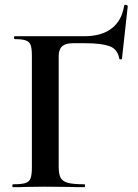

<svg xmlns="http://www.w3.org/2000/svg" viewBox="-20 -775 571 795"><path d="M34 -12Q69 -12 85 -17Q101 -22 106.5 -36.5Q112 -51 112 -81V-544Q112 -574 107 -588Q102 -602 87 -607.5Q72 -613 41 -613Q38 -613 38 -619Q38 -625 41 -625H329Q400 -625 442 -657Q484 -689 494 -751Q494 -755 500 -755Q503 -755 506.5 -753Q510 -751 509 -749L485 -532Q485 -529 480 -529Q475 -529 474 -532Q467 -572 433 -584Q399 -596 335 -596H281Q251 -596 237 -583Q223 -570 223 -543V-85Q223 -54 231 -39Q239 -24 261 -18Q283 -12 330 -12Q332 -12 332 -6Q332 0 330 0Q289 0 266 -1L164 -2L89 -1Q69 0 34 0Q31 0 31 -6Q31 -12 34 -12Z"/></svg>

Font: Cormorant SC
Style: Bold
Weight: 700
Designer: Christian Thalmann (Catharsis Fonts)
Foundry: Catharsis Fonts
Version: Version 4.000